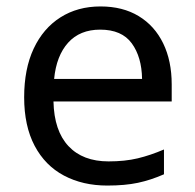

<svg xmlns="http://www.w3.org/2000/svg" viewBox="-20 -566 604 596"><path d="M292 -546Q361 -546 410.5 -516Q460 -486 486.5 -431.5Q513 -377 513 -304V-251H146Q148 -160 192.5 -112.5Q237 -65 317 -65Q368 -65 407.5 -74.5Q447 -84 489 -102V-25Q448 -7 408 1.5Q368 10 313 10Q237 10 178.5 -21Q120 -52 87.5 -113.5Q55 -175 55 -264Q55 -352 84.5 -415Q114 -478 167.5 -512Q221 -546 292 -546ZM291 -474Q228 -474 191.5 -433.5Q155 -393 148 -321H421Q420 -389 389 -431.5Q358 -474 291 -474Z"/></svg>

Font: Noto Sans Javanese
Style: Regular
Weight: 400
Designer: Monotype Design Team
Foundry: Monotype Imaging Inc.
Version: Version 2.004